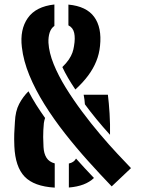

<svg xmlns="http://www.w3.org/2000/svg" viewBox="-20 -828 647 856"><path d="M478 3Q426.5 -50.5 372.8 -110.2Q319 -170 269 -233.8Q219 -297.5 178.2 -362.8Q137.5 -428 111 -492.2Q84.5 -556.5 77.5 -617.5Q68 -696.5 104 -747.8Q140 -799 222.5 -808V-712.5Q207.5 -702 201.2 -682.2Q195 -662.5 196 -637.5Q198.5 -593.5 219.2 -542.2Q240 -491 273.2 -437.2Q306.5 -383.5 346 -330.5Q385.5 -277.5 426 -229.8Q466.5 -182 502.8 -143.2Q539 -104.5 564 -78.5ZM224 8.5Q131.5 3 89.8 -40.5Q48 -84 44 -176Q43.5 -194 43.2 -207Q43 -220 43.5 -231.2Q44 -242.5 44.8 -255.2Q45.5 -268 46.5 -284.5Q48.5 -332.5 65.5 -364.8Q82.5 -397 107 -421Q122.5 -391 141.2 -361.2Q160 -331.5 181 -302Q179 -296.5 177.8 -291Q176.5 -285.5 175.5 -279Q174 -261.5 173.2 -247.8Q172.5 -234 172.5 -217Q172.5 -200 174 -172.5Q175.5 -143.5 187.2 -124.8Q199 -106 224 -99.5ZM287 8V-99Q298.5 -101.5 306.2 -106.8Q314 -112 319 -121Q339 -98.5 359 -77Q379 -55.5 399 -34.5Q379.5 -16 351.8 -5.5Q324 5 287 8ZM470.5 -227Q438.5 -262 410 -296.8Q381.5 -331.5 358.5 -363Q358 -373.5 356.5 -384Q355 -394.5 353 -405.5H461Q465.5 -370.5 468.5 -322Q471.5 -273.5 470.5 -227ZM316 -429Q298 -455.5 283.2 -480.8Q268.5 -506 258 -529Q276 -546.5 286.8 -562.5Q297.5 -578.5 302.8 -593.2Q308 -608 310 -623Q316 -657 310.8 -681Q305.5 -705 285 -715V-807.5Q365.5 -800 400 -752.5Q434.5 -705 426 -624Q422.5 -587.5 409.2 -554.8Q396 -522 372.8 -490.8Q349.5 -459.5 316 -429Z"/></svg>

Font: Big Shoulders Stencil Text Thin ExtraBold
Style: Regular
Weight: 800
Version: Version 2.001